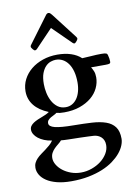

<svg xmlns="http://www.w3.org/2000/svg" viewBox="-108 -786 814 1167"><g transform="rotate(-10 299.0 -203.0)"><path d="M284.2 -460.4Q331.1 -460.4 368.2 -448.2Q405.3 -436 430.2 -412.6Q460.9 -413.6 489 -416Q517.1 -418.5 549.3 -418.5Q560.5 -418.5 567.6 -417.7Q574.7 -417 578.6 -415.3Q582.5 -413.6 584.5 -410.9Q586.4 -408.2 587.4 -404.3Q590.8 -392.1 592.3 -382.3Q593.8 -372.6 593.8 -362.3Q593.8 -354 587.6 -351.3Q581.5 -348.6 563 -348.6H473.6Q480.5 -337.4 487.1 -322.3Q493.7 -307.1 493.7 -283.7Q493.7 -250 478.5 -218Q463.4 -186 434.1 -161.6Q404.8 -137.2 362.5 -122.3Q320.3 -107.4 266.1 -107.4Q249.5 -107.4 239.3 -108.6Q229 -109.9 217.8 -112.8Q210.9 -106.9 200.7 -102.3Q190.4 -97.7 180.7 -91.8Q170.9 -85.9 164.1 -78.4Q157.2 -70.8 157.2 -59.1Q157.2 -38.6 193.1 -29.5Q229 -20.5 309.1 -20Q370.1 -19.5 420.2 -16.6Q470.2 -13.7 505.9 -1.2Q541.5 11.2 561 37.4Q580.6 63.5 580.6 110.4Q580.6 129.9 571.3 152.6Q562 175.3 543.2 197.8Q524.4 220.2 496.1 241Q467.8 261.7 429.4 277.6Q391.1 293.5 342.8 303Q294.4 312.5 236.3 312.5Q185.1 312.5 147 302.5Q108.9 292.5 84 275.9Q59.1 259.3 46.6 238Q34.2 216.8 34.2 194.3Q34.2 177.2 41 163.6Q47.9 149.9 59.1 138.4Q70.3 127 84.2 116.9Q98.1 106.9 112.3 96.4Q126.5 85.9 139.6 74.5Q152.8 63 162.6 48.3Q136.7 44.9 115.5 36.1Q94.2 27.3 79.3 15.6Q64.5 3.9 56.2 -10Q47.9 -23.9 47.9 -38.1Q47.9 -51.3 54.9 -61Q62 -70.8 73.5 -78.4Q85 -85.9 99.6 -92.3Q114.3 -98.6 129.9 -104.5Q139.6 -108.4 150.6 -113Q161.6 -117.7 173.3 -126Q115.2 -149.4 85.4 -187Q55.7 -224.6 55.7 -273.9Q55.7 -313 73.2 -347.2Q90.8 -381.3 121.6 -406.5Q152.3 -431.6 194.1 -446Q235.8 -460.4 284.2 -460.4ZM145.5 154.3Q145.5 174.8 158 195.6Q170.4 216.3 191.7 232.9Q212.9 249.5 241.7 260Q270.5 270.5 303.2 270.5Q337.4 270.5 369.6 259Q401.9 247.6 426.8 228.5Q451.7 209.5 466.8 184.3Q481.9 159.2 481.9 131.8Q481.9 115.7 476.8 103.5Q471.7 91.3 462.9 83Q454.1 74.7 442.4 69.8Q430.7 64.9 418 64Q407.7 63 383.8 62.3Q359.9 61.5 330.1 60.5Q312 60.1 294.4 59.8Q276.9 59.6 262 59.1Q247.1 58.6 235.1 58.1Q223.1 57.6 216.3 56.6Q207 67.4 194.8 76.9Q182.6 86.4 171.6 97.4Q160.6 108.4 153.1 122.1Q145.5 135.7 145.5 154.3ZM376.5 -272.9Q376.5 -310.5 368.7 -340.1Q360.8 -369.6 346.4 -389.9Q332 -410.2 312.5 -420.7Q293 -431.2 269.5 -431.2Q255.4 -431.2 238.5 -425.5Q221.7 -419.9 207 -405Q192.4 -390.1 182.6 -364.3Q172.9 -338.4 172.9 -297.9Q172.9 -272 178.7 -243.7Q184.6 -215.3 197.5 -191.4Q210.4 -167.5 231 -152.1Q251.5 -136.7 280.8 -136.7Q302.7 -136.7 320.3 -146.7Q337.9 -156.7 350.3 -174.6Q362.8 -192.4 369.6 -217.5Q376.5 -242.7 376.5 -272.9ZM274.9 -626.5 167.5 -514.2Q165 -511.7 161.4 -510.5Q157.7 -509.3 155.8 -509.3Q153.3 -509.3 149.7 -512.5Q146 -515.6 142.3 -520Q138.7 -524.4 136.2 -528.6Q133.8 -532.7 133.8 -534.7Q133.8 -539.1 135 -541.5Q136.2 -543.9 139.2 -547.9L258.8 -709Q261.2 -712.9 265.9 -716.1Q270.5 -719.2 274.9 -719.2Q280.8 -719.2 286.1 -714.6Q291.5 -710 295.4 -704.6L416.5 -547.4Q421.9 -540.5 421.9 -534.7Q421.9 -532.7 419.4 -528.6Q417 -524.4 413.3 -520Q409.7 -515.6 406 -512.5Q402.3 -509.3 399.9 -509.3Q397.5 -509.3 394.5 -510.5Q391.6 -511.7 389.2 -514.2Z"/></g></svg>

Font: Cardo
Style: Bold
Weight: 700
Designer: David J. Perry
Foundry: David J. Perry
Version: Version 1.0011